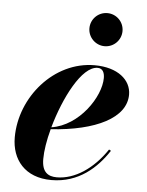

<svg xmlns="http://www.w3.org/2000/svg" viewBox="-51 -728 597 780"><g transform="rotate(5 247.5 -338.0)"><path d="M288 -618C288 -581 318.5 -550.5 355.5 -550.5C393 -550.5 423 -581 423 -618C423 -655.5 393 -685.5 355.5 -685.5C318.5 -685.5 288 -655.5 288 -618ZM147.5 -72.5C147.5 -105.5 154.5 -149.5 167 -195.5C350.5 -207.5 472 -268 472 -363C472 -423 417 -470 322.5 -470C157 -470 24.5 -314.5 24.5 -150C24.5 -60 79 10 187.5 10C299 10 372 -58.5 418.5 -129.5L410.5 -134C356 -52.5 281.5 -3 208.5 -3C172 -3 147.5 -19.5 147.5 -72.5ZM335.5 -460.5C357 -460.5 364 -442 364 -421.5C364 -345 282 -221 169 -203.5C203 -325 271 -460.5 335.5 -460.5Z"/></g></svg>

Font: Bodoni* 24pt
Style: Bold Italic
Weight: 700
Italic angle: -13°
Version: Version 2.3